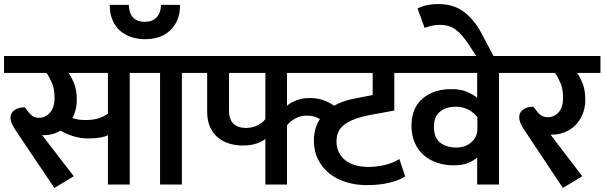

<svg xmlns="http://www.w3.org/2000/svg" viewBox="-30 -913 2991 950"><path d="M335 -41 239 17 52 -261Q36 -285 29 -300.5Q22 -316 22 -330Q22 -355 42 -368.5Q62 -382 93 -382L111 -358Q122 -344 134 -337Q146 -330 163 -330Q195 -330 217.5 -356Q240 -382 240 -430Q240 -472 227 -502.5Q214 -533 200 -552H-10V-636H697V-552H612V0H504V-244Q488 -236 464 -232Q440 -228 405 -228Q370 -228 333 -239Q296 -250 270 -267Q232 -244 188 -244Q182 -244 178 -245ZM392 -319Q431 -319 458.5 -328Q486 -337 504 -351V-552H309Q322 -535 336 -501.5Q350 -468 350 -421Q350 -368 328 -329Q357 -319 392 -319Z M861 -889Q861 -844 846.5 -812Q832 -780 808 -759Q784 -738 753 -728.5Q722 -719 689 -719Q652 -719 620 -729.5Q588 -740 564 -761Q540 -782 526.5 -814Q513 -846 513 -889H607Q610 -843 630.5 -824Q651 -805 687 -805Q723 -805 744 -826Q765 -847 767 -889ZM762 -552H677V-636H955V-552H870V0H762Z M1975 -40Q1943 -20 1895 -8.5Q1847 3 1784 3Q1731 3 1683.5 -11.5Q1636 -26 1600.5 -54Q1565 -82 1544 -123.5Q1523 -165 1523 -219Q1523 -250 1531 -276Q1539 -302 1553 -324Q1539 -332 1524 -336.5Q1509 -341 1488 -341Q1456 -341 1430.5 -326.5Q1405 -312 1390 -293V0H1283V-226Q1270 -214 1241 -203.5Q1212 -193 1172 -193Q1135 -193 1103 -203Q1071 -213 1047 -233.5Q1023 -254 1009 -285.5Q995 -317 995 -361V-552H935V-636H2011V-552H1921V-366L1801 -344Q1721 -329 1678 -299.5Q1635 -270 1635 -214Q1635 -183 1647 -159Q1659 -135 1680 -119Q1701 -103 1730 -95Q1759 -87 1793 -87Q1833 -87 1873.5 -96.5Q1914 -106 1946 -126ZM1390 -390Q1410 -407 1439 -417.5Q1468 -428 1503 -428Q1538 -428 1568 -418Q1598 -408 1623 -390Q1662 -412 1713 -423L1814 -443V-552H1390ZM1103 -368Q1103 -321 1125.5 -300.5Q1148 -280 1186 -280Q1218 -280 1243.5 -292.5Q1269 -305 1283 -324V-552H1103Z M2203 -472Q2250 -472 2280 -459Q2310 -446 2331 -429V-552H1961V-636H2524V-552H2439V0H2331V-134Q2318 -121 2289.5 -108Q2261 -95 2214 -95Q2172 -95 2134 -107.5Q2096 -120 2067.5 -144.5Q2039 -169 2022.5 -206Q2006 -243 2006 -291Q2006 -378 2060.5 -425Q2115 -472 2203 -472ZM2332 -333Q2317 -354 2289 -369.5Q2261 -385 2226 -385Q2176 -385 2146.5 -360Q2117 -335 2117 -286Q2117 -232 2147.5 -207.5Q2178 -183 2229 -183Q2272 -183 2302 -209Q2332 -235 2332 -274Z M2036 -871Q2054 -881 2081.5 -887Q2109 -893 2138 -893Q2215 -893 2266 -854Q2317 -815 2352 -749L2428 -605H2347L2289 -693Q2257 -742 2225.5 -766Q2194 -790 2145 -790Q2125 -790 2105.5 -785.5Q2086 -781 2071 -775Z M2851 -41 2755 17 2569 -263Q2552 -287 2545.5 -303Q2539 -319 2539 -333Q2539 -357 2558.5 -371Q2578 -385 2609 -385L2628 -361Q2649 -333 2679 -333Q2712 -333 2734 -357.5Q2756 -382 2756 -430Q2756 -472 2743 -502.5Q2730 -533 2716 -552H2504V-636H2941V-552H2825Q2838 -535 2852 -501.5Q2866 -468 2866 -421Q2866 -379 2852 -346.5Q2838 -314 2815.5 -292Q2793 -270 2763.5 -258.5Q2734 -247 2704 -247H2694Z"/></svg>

Font: Mukta SemiBold
Style: Regular
Weight: 600
Designer: Girish Dalvi and Yashodeep Gholap
Foundry: Ek Type
Version: Version 2.538;PS 1.002;hotconv 16.6.51;makeotf.lib2.5.65220;